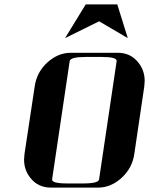

<svg xmlns="http://www.w3.org/2000/svg" viewBox="-20 -856 681 876"><path d="M89.8 -127.9Q89.8 -136.2 91.8 -153.8L138.2 -460.9Q147 -525.4 194.8 -569.8Q244.1 -615.2 303.2 -615.2H517.1Q576.7 -615.2 611.8 -569.8Q640.1 -534.2 640.1 -486.8Q640.1 -478.5 638.2 -460.9L592.8 -153.8Q584 -90.3 535.2 -44.9Q486.3 0 426.8 0H212.9Q152.8 0 118.2 -44.9Q89.8 -80.6 89.8 -127.9ZM217.8 -38.1Q214.8 -19 287.1 -19H358.9Q430.7 -19 432.1 -38.1L512.2 -577.1Q515.1 -596.2 443.8 -596.2H372.1Q300.8 -596.2 297.9 -577.1ZM276.9 -682.1 371.1 -835.9H515.1L563 -682.1L432.1 -758.8Z"/></svg>

Font: Hjet
Style: Italic
Weight: 400
Designer: T. Christopher White
Version: Version 1.2